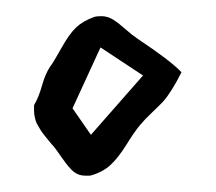

<svg xmlns="http://www.w3.org/2000/svg" viewBox="-20 -509 263 234"><path d="M90.8 -344.7 154.3 -417 102.5 -451.2 68.4 -377ZM89.8 -294.9Q89.8 -294.9 84 -294.9Q76.2 -294.9 70.3 -299.3Q64.5 -303.7 55.7 -316.4Q46.9 -329.1 44.9 -331.1Q43 -333 39.1 -337.9Q35.2 -342.8 33.2 -345.2Q31.2 -347.7 28.8 -351.6Q26.4 -355.5 24.9 -358.4Q23.4 -361.3 22.5 -365.7Q21.5 -370.1 21.5 -374V-380.9Q27.3 -390.6 31.2 -404.8Q35.2 -418.9 41 -427.7Q44.9 -432.6 54.7 -450.2Q64.5 -467.8 72.8 -475.6Q81.1 -483.4 94.7 -488.3Q97.7 -489.3 103.5 -489.3Q111.3 -489.3 118.2 -484.9Q125 -480.5 133.3 -473.1Q141.6 -465.8 147.5 -461.9Q188.5 -434.6 201.2 -420.9Q195.3 -409.2 189.5 -399.9Q183.6 -390.6 179.2 -385.7Q174.8 -380.9 165.5 -372.1Q156.2 -363.3 151.4 -357.4Q144.5 -349.6 134.3 -333Q124 -316.4 114.3 -307.6Q104.5 -298.8 89.8 -294.9Z"/></svg>

Font: Shelly2023
Style: Regular
Weight: 400
Version: Version 0.2